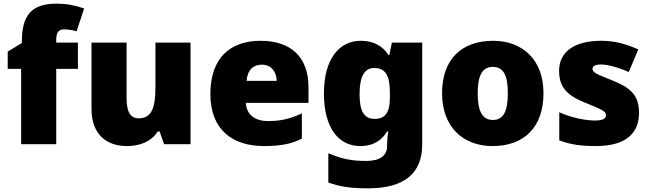

<svg xmlns="http://www.w3.org/2000/svg" viewBox="-20 -785 3538 1045"><path d="M404 -410V-553H286V-568C286 -608 299 -625 328 -625C355 -625 378 -620 397 -615L438 -739C387 -756 344 -765 287 -765C153 -765 99 -703 99 -560V-551L22 -504V-410H95V0H286V-410Z M1017 -553H826V-311C826 -201 807 -141 735 -141C688 -141 669 -179 669 -251V-553H478V-193C478 -51 562 10 671 10C739 10 803 -13 838 -69H849L873 0H1017Z M1398 -563C1235 -563 1125 -472 1125 -273C1125 -76 1249 10 1416 10C1512 10 1570 -3 1623 -31V-168C1562 -139 1508 -126 1439 -126C1361 -126 1321 -167 1318 -225H1659V-310C1659 -479 1559 -563 1398 -563ZM1405 -433C1457 -433 1485 -394 1486 -345H1322C1327 -406 1360 -433 1405 -433Z M1944 -563C1825 -563 1743 -463 1743 -276C1743 -89 1823 10 1941 10C2017 10 2061 -26 2087 -70H2093C2089 -43 2087 -18 2087 -1V9C2087 62 2049 91 1972 91C1885 91 1834 77 1767 49V208C1830 232 1894 240 1983 240C2183 240 2278 157 2278 1V-553H2113L2099 -485H2095C2066 -529 2021 -563 1944 -563ZM2016 -415C2084 -415 2102 -365 2102 -279V-256C2102 -177 2081 -138 2019 -138C1963 -138 1937 -177 1937 -273C1937 -366 1963 -415 2016 -415Z M2938 -278C2938 -461 2823 -563 2664 -563C2491 -563 2386 -461 2386 -278C2386 -93 2501 10 2661 10C2833 10 2938 -93 2938 -278ZM2580 -278C2580 -372 2604 -421 2662 -421C2722 -421 2744 -372 2744 -278C2744 -183 2722 -132 2663 -132C2603 -132 2580 -183 2580 -278Z M3458 -170C3458 -267 3412 -307 3316 -346C3224 -383 3205 -390 3205 -411C3205 -426 3222 -434 3252 -434C3285 -434 3347 -418 3402 -393L3454 -516C3385 -547 3324 -563 3251 -563C3114 -563 3023 -508 3023 -400C3023 -309 3068 -266 3160 -228C3253 -190 3278 -181 3278 -157C3278 -138 3259 -129 3216 -129C3174 -129 3094 -142 3024 -174V-21C3088 3 3145 10 3224 10C3392 10 3458 -65 3458 -170Z"/></svg>

Font: Noto Sans Malayalam Black
Style: Regular
Weight: 900
Designer: Jelle Bosma - Monotype Design Team
Foundry: Monotype Imaging Inc.
Version: Version 2.104